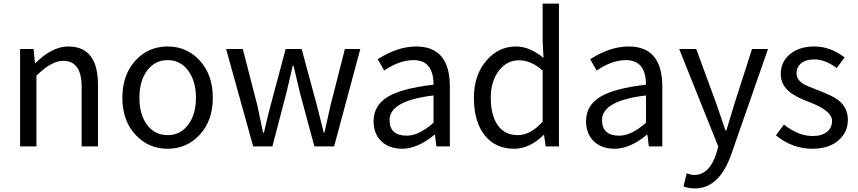

<svg xmlns="http://www.w3.org/2000/svg" viewBox="-20 -816 4781 1070"><path d="M92 -543H167L175 -465H178Q272 -557 360 -557Q526 -557 526 -344V0H435V-332Q435 -477 332 -477Q266 -477 183 -394V0H92Z M738 -62Q662 -141 662 -271Q662 -402 738 -482Q809 -557 914 -557Q1019 -557 1090 -482Q1166 -402 1166 -271Q1166 -141 1090 -62Q1019 13 914 13Q809 13 738 -62ZM1028 -120Q1072 -177 1072 -271Q1072 -365 1028 -423Q985 -481 914 -481Q844 -481 800 -423Q757 -365 757 -271Q757 -177 800 -120Q843 -63 914 -63Q985 -63 1028 -120Z M1240 -543H1333L1414 -229L1446 -77H1451Q1479 -198 1488 -229L1572 -543H1661L1746 -229L1784 -77H1788L1822 -229L1902 -543H1988L1842 0H1732L1653 -293L1616 -449H1611Q1587 -341 1574 -291L1498 0H1391Z M2107 -27Q2062 -69 2062 -141Q2062 -229 2142 -277Q2221 -324 2396 -344Q2396 -481 2284 -481Q2207 -481 2121 -423L2085 -486Q2196 -557 2299 -557Q2487 -557 2487 -334V0H2412L2404 -65H2401Q2307 13 2221 13Q2151 13 2107 -27ZM2396 -132V-284Q2151 -255 2151 -147Q2151 -60 2247 -60Q2315 -60 2396 -132Z M2682 -61Q2621 -137 2621 -271Q2621 -399 2692 -480Q2759 -557 2856 -557Q2932 -557 3009 -493L3004 -587V-796H3095V0H3021L3012 -64H3010Q2931 13 2845 13Q2742 13 2682 -61ZM3004 -138V-423Q2940 -480 2872 -480Q2805 -480 2761 -423Q2715 -364 2715 -272Q2715 -173 2754 -118Q2793 -63 2865 -63Q2937 -63 3004 -138Z M3291 -27Q3246 -69 3246 -141Q3246 -229 3326 -277Q3405 -324 3580 -344Q3580 -481 3468 -481Q3391 -481 3305 -423L3269 -486Q3380 -557 3483 -557Q3671 -557 3671 -334V0H3596L3588 -65H3585Q3491 13 3405 13Q3335 13 3291 -27ZM3580 -132V-284Q3335 -255 3335 -147Q3335 -60 3431 -60Q3499 -60 3580 -132Z M3789 223 3807 150Q3832 159 3848 159Q3933 159 3971 42L3983 1L3765 -543H3860L3971 -241Q4009 -128 4023 -89H4028L4074 -241L4171 -543H4260L4055 45Q3988 234 3853 234Q3816 234 3789 223Z M4304 -62 4349 -122Q4428 -58 4510 -58Q4562 -58 4591 -83Q4617 -106 4617 -143Q4617 -198 4493 -246Q4418 -274 4384 -301Q4331 -342 4331 -403Q4331 -470 4380 -512Q4432 -557 4518 -557Q4608 -557 4687 -496L4643 -437Q4578 -485 4518 -485Q4470 -485 4443 -462Q4419 -441 4419 -407Q4419 -373 4456 -349Q4475 -337 4539 -313Q4621 -282 4652 -258Q4705 -216 4705 -148Q4705 -79 4654 -35Q4600 13 4507 13Q4395 13 4304 -62Z"/></svg>

Font: Source Han Sans K Regular
Style: Regular
Weight: 400
Designer: Ryoko NISHIZUKA  (kana & ideographs); Paul D. Hunt (Latin, Greek & Cyrillic); Wenlong ZHANG  (bopomofo); Sandoll Communi
Foundry: Adobe Systems Incorporated
Version: Version 1.00 July 18, 2014, initial release